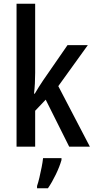

<svg xmlns="http://www.w3.org/2000/svg" viewBox="-20 -780 502 1021"><path d="M167 -392Q167 -365 165.5 -336.5Q164 -308 161 -282H165Q174 -298 186.5 -317.5Q199 -337 209 -352L339 -540H447L290 -322L458 0H348L223 -250L167 -191V0H68V-760H167ZM307 71Q297 106 277 147.5Q257 189 235 221H177V209Q183 192 189.5 164.5Q196 137 201.5 109Q207 81 209 61H307Z"/></svg>

Font: Noto Sans Lao UI Cond Med
Style: Regular
Weight: 500
Width: 3
Designer: Monotype Design Team
Foundry: Monotype Imaging Inc.
Version: Version 2.000; ttfautohint (v1.8.4.7-5d5b)